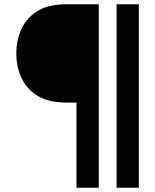

<svg xmlns="http://www.w3.org/2000/svg" viewBox="-20 -740 728 901"><path d="M339 141V-258.5H292.5Q287 -258.5 271.5 -259.2Q256 -260 237.5 -262.5Q178 -271.5 137.8 -303Q97.5 -334.5 77 -382.8Q56.5 -431 56.5 -489.5Q56.5 -547 76.8 -595.2Q97 -643.5 137 -675.2Q177 -707 237.5 -716Q256 -719 271.5 -719.5Q287 -720 292.5 -720H443.5V141ZM527 141V-720H631.5V141Z"/></svg>

Font: Manrope ExtraLight SemiBold
Style: Regular
Weight: 600
Version: Version 4.504